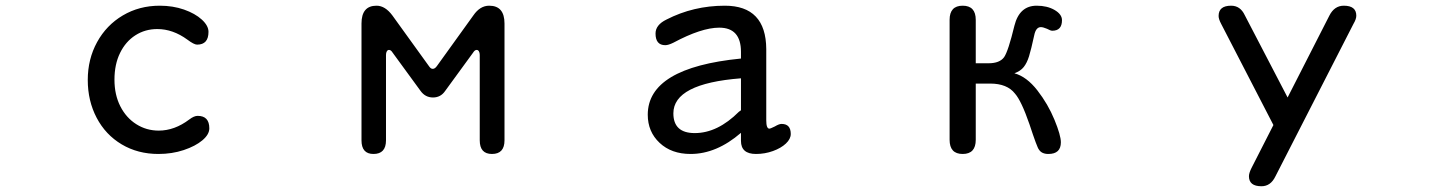

<svg xmlns="http://www.w3.org/2000/svg" viewBox="-20 -519 5040 674"><path d="M711.9 -407.2Q711.9 -362.3 671.9 -362.3Q661.1 -362.3 637.7 -379.9Q586.9 -417 532.2 -417Q489.3 -417 455.1 -395Q420.9 -373 401.4 -333Q381.8 -293 381.8 -239.3Q381.8 -186.5 402.3 -146Q422.9 -105.5 458.5 -83Q494.1 -60.5 537.1 -60.5Q592.8 -60.5 644.5 -99.6Q661.1 -112.3 673.8 -112.3Q714.8 -112.3 714.8 -68.4Q714.8 -46.9 690.4 -26.4Q666 -5.9 625 7.8Q584 21.5 536.1 21.5Q463.9 21.5 407.2 -12.2Q350.6 -45.9 319.3 -105.5Q288.1 -165 288.1 -238.3Q288.1 -311.5 320.8 -371.1Q353.5 -430.7 411.1 -464.8Q468.8 -499 541 -499Q586.9 -499 626 -485.4Q665 -471.7 688.5 -450.2Q711.9 -428.7 711.9 -407.2Z M1499 -277.3Q1506.8 -277.3 1513.7 -287.1L1641.6 -464.8Q1665 -499 1697.3 -499Q1751 -499 1751 -436.5V-26.4Q1751 21.5 1707 21.5Q1664.1 21.5 1664.1 -26.4V-326.2Q1664.1 -334 1661.1 -338.9Q1658.2 -343.8 1653.3 -343.8Q1646.5 -343.8 1640.6 -334L1543 -200.2Q1527.3 -176.8 1500 -176.8Q1472.7 -176.8 1456.1 -200.2L1358.4 -334Q1352.5 -343.8 1345.7 -343.8Q1340.8 -343.8 1337.9 -338.9Q1335 -334 1335 -326.2V-26.4Q1335 21.5 1291 21.5Q1249 21.5 1249 -26.4V-436.5Q1249 -499 1301.8 -499Q1332 -499 1357.4 -464.8L1486.3 -286.1Q1492.2 -277.3 1499 -277.3Z M2404.3 21.5Q2336.9 21.5 2295.4 -17.6Q2253.9 -56.6 2253.9 -116.2Q2253.9 -281.2 2581.1 -313.5V-336.9Q2581.1 -421.9 2504.9 -421.9Q2442.4 -421.9 2343.8 -369.1Q2326.2 -360.4 2315.4 -360.4Q2281.2 -360.4 2281.2 -401.4Q2281.2 -431.6 2319.3 -450.2Q2414.1 -499 2524.4 -499Q2668.9 -499 2669.9 -346.7V-96.7Q2669.9 -67.4 2680.7 -67.4Q2684.6 -67.4 2700.2 -75.2Q2714.8 -84 2723.6 -84Q2755.9 -84 2755.9 -48.8Q2755.9 -31.2 2738.8 -15.1Q2721.7 1 2693.4 11.2Q2665 21.5 2633.8 21.5Q2581.1 21.5 2581.1 -24.4V-52.7Q2495.1 21.5 2404.3 21.5ZM2343.8 -121.1Q2343.8 -51.8 2418.9 -51.8Q2499 -51.8 2574.2 -127Q2581.1 -130.9 2581.1 -132.8V-244.1Q2343.8 -225.6 2343.8 -121.1Z M3504.9 -318.4Q3519.5 -339.8 3541 -428.7Q3558.6 -499 3619.1 -499Q3656.2 -499 3682.1 -483.9Q3708 -468.8 3708 -448.2Q3708 -411.1 3673.8 -411.1Q3668 -411.1 3655.3 -418Q3641.6 -423.8 3633.8 -423.8Q3616.2 -423.8 3610.4 -394.5Q3599.6 -344.7 3592.3 -321.3Q3585 -297.9 3573.7 -283.7Q3562.5 -269.5 3541 -261.7Q3584 -250 3621.6 -201.7Q3659.2 -153.3 3681.6 -98.6Q3704.1 -43.9 3704.1 -19.5Q3704.1 21.5 3660.2 21.5Q3636.7 21.5 3627 5.9Q3621.1 0 3593.8 -83Q3565.4 -165 3543 -190.4Q3515.6 -225.6 3456.1 -225.6H3405.3V-28.3Q3405.3 21.5 3359.4 21.5Q3313.5 21.5 3313.5 -28.3V-449.2Q3313.5 -499 3359.4 -499Q3405.3 -499 3405.3 -449.2V-296.9H3450.2Q3489.3 -296.9 3504.9 -318.4Z M4257.8 -462.9Q4257.8 -499 4301.8 -499Q4334 -499 4349.6 -465.8L4500 -176.8L4646.5 -463.9Q4664.1 -499 4697.3 -499Q4741.2 -499 4741.2 -463.9Q4741.2 -452.1 4731.4 -435.5L4457 100.6Q4440.4 134.8 4408.2 134.8Q4364.3 134.8 4364.3 99.6Q4364.3 88.9 4373 71.3L4450.2 -80.1L4266.6 -435.5Q4257.8 -452.1 4257.8 -462.9Z"/></svg>

Font: jf-openhuninn-1.1
Style: Regular
Weight: 400
Designer: [Kosugi Maru]
      Designed by Motoya company      

      [Varela Round]
      Joe Prince(Latin component); Avraham Co
Foundry: justfont CO.,LTD.
Version: 1.1